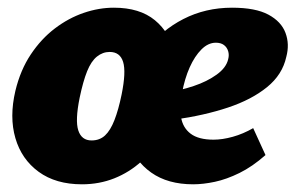

<svg xmlns="http://www.w3.org/2000/svg" viewBox="-20 -463 770 499"><path d="M193 16Q125 16 80.5 -16.5Q36 -49 20 -104Q4 -159 20 -227Q33 -281 60 -321.5Q87 -362 122.5 -389Q158 -416 197.5 -429.5Q237 -443 276 -443Q343 -443 382.5 -410.5Q422 -378 434 -323.5Q446 -269 432 -202Q422 -152 400.5 -112Q379 -72 347.5 -43.5Q316 -15 277 0.5Q238 16 193 16ZM218 -98Q239 -98 253 -111Q267 -124 277.5 -151Q288 -178 296 -217Q308 -276 300 -302Q292 -328 265 -328Q247 -328 232 -316Q217 -304 206.5 -278Q196 -252 187 -209Q175 -150 183.5 -124Q192 -98 218 -98ZM482 16Q416 16 373 -14.5Q330 -45 313.5 -96.5Q297 -148 309 -212Q322 -281 360.5 -332.5Q399 -384 456.5 -413.5Q514 -443 583 -443Q644 -443 677.5 -425Q711 -407 722 -377.5Q733 -348 724 -315Q714 -269 674 -236.5Q634 -204 572.5 -183.5Q511 -163 433 -152L416 -223Q449 -228 483.5 -239.5Q518 -251 543 -269Q568 -287 573 -309Q576 -320 573 -330Q570 -340 562 -346Q554 -352 541 -352Q521 -352 503.5 -334.5Q486 -317 473 -288Q460 -259 453 -221Q446 -186 450.5 -158.5Q455 -131 475.5 -115.5Q496 -100 535 -100Q558 -100 585 -107.5Q612 -115 638 -130L670 -60Q636 -30 602.5 -13.5Q569 3 538.5 9.5Q508 16 482 16Z"/></svg>

Font: Ysabeau Office Black
Style: Italic
Weight: 900
Italic angle: -12°
Designer: Christian Thalmann (Catharsis Fonts)
Version: Version 2.001;gftools[0.9.30]; featfreeze: tnum,lnum,ss02